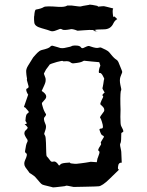

<svg xmlns="http://www.w3.org/2000/svg" viewBox="-20 -815 640 834"><path d="M405.3 -786.1C386.7 -784.2 418 -786.1 400.4 -790C385.7 -793 376 -794.9 370.1 -794.9C369.1 -794.9 368.2 -794.9 367.2 -793.9C343.8 -790 332 -788.1 331.1 -787.1C330.1 -786.1 317.4 -787.1 291 -791H272.5C265.6 -786.1 252 -784.2 234.4 -785.2C197.3 -788.1 175.8 -788.1 169.9 -784.2C164.1 -780.3 153.3 -776.4 135.7 -773.4C132.8 -772.5 129.9 -763.7 128.9 -747.1C127.9 -738.3 127.9 -747.1 127.9 -736.3C127.9 -727.5 127.9 -728.5 128.9 -717.8C129.9 -706.1 139.6 -698.2 161.1 -692.4C182.6 -686.5 194.3 -682.6 196.3 -681.6C204.1 -677.7 212.9 -678.7 222.7 -682.6C232.4 -686.5 237.3 -688.5 238.3 -688.5C242.2 -690.4 246.1 -689.5 251 -686.5C256.8 -683.6 267.6 -684.6 284.2 -687.5C289.1 -689.5 296.9 -688.5 308.6 -684.6C321.3 -680.7 306.6 -680.7 345.7 -683.6C378.9 -686.5 396.5 -684.6 398.4 -679.7C398.4 -677.7 400.4 -677.7 404.3 -677.7C411.1 -677.7 374 -679.7 390.6 -684.6C396.5 -686.5 410.2 -687.5 430.7 -687.5C451.2 -687.5 464.8 -696.3 472.7 -713.9C476.6 -721.7 481.4 -727.5 488.3 -731.4C490.2 -733.4 491.2 -724.6 491.2 -726.6C491.2 -730.5 486.3 -736.3 475.6 -744.1C474.6 -745.1 472.7 -733.4 470.7 -749C468.8 -763.7 468.8 -773.4 471.7 -778.3C445.3 -785.2 432.6 -788.1 431.6 -788.1C430.7 -788.1 421.9 -788.1 405.3 -786.1ZM341.8 -606.4C336.9 -604.5 333 -606.4 330.1 -611.3C326.2 -615.2 319.3 -617.2 308.6 -617.2H302.7C295.9 -616.2 293 -616.2 292 -615.2C291 -613.3 280.3 -610.4 258.8 -606.4C252.9 -605.5 247.1 -605.5 242.2 -606.4C237.3 -608.4 225.6 -611.3 209 -616.2C204.1 -617.2 201.2 -615.2 197.3 -611.3C194.3 -607.4 182.6 -602.5 161.1 -597.7C154.3 -595.7 148.4 -591.8 142.6 -585.9C136.7 -580.1 129.9 -572.3 124 -565.4L101.6 -529.3C95.7 -519.5 92.8 -510.7 93.8 -502C94.7 -493.2 94.7 -487.3 95.7 -483.4C97.7 -475.6 97.7 -470.7 96.7 -469.7C95.7 -469.7 98.6 -460.9 103.5 -442.4C105.5 -436.5 103.5 -432.6 97.7 -430.7C91.8 -428.7 92.8 -419.9 100.6 -406.2L102.5 -404.3C102.5 -403.3 95.7 -385.7 84 -350.6C86.9 -348.6 88.9 -347.7 89.8 -347.7L103.5 -332C106.4 -328.1 104.5 -325.2 99.6 -322.3C93.8 -319.3 91.8 -309.6 90.8 -293.9C89.8 -291 90.8 -288.1 94.7 -283.2C98.6 -278.3 95.7 -276.4 86.9 -275.4C91.8 -271.5 95.7 -267.6 98.6 -263.7C102.5 -260.7 99.6 -255.9 90.8 -248C87.9 -246.1 86.9 -242.2 85.9 -237.3C85 -231.4 89.8 -221.7 98.6 -209C100.6 -205.1 100.6 -201.2 97.7 -196.3C94.7 -191.4 91.8 -179.7 88.9 -159.2C87.9 -155.3 89.8 -151.4 94.7 -148.4C98.6 -145.5 96.7 -135.7 88.9 -119.1C84 -108.4 84 -97.7 90.8 -87.9C97.7 -79.1 103.5 -71.3 107.4 -65.4C106.4 -64.5 109.4 -63.5 115.2 -59.6C120.1 -56.6 124 -53.7 127.9 -50.8C128.9 -50.8 133.8 -45.9 142.6 -35.2C151.4 -24.4 157.2 -18.6 159.2 -16.6C162.1 -13.7 167 -11.7 171.9 -10.7C176.8 -9.8 188.5 -6.8 207 -2C208 -2 209 -2 209 -1H210C213.9 -1 226.6 -2 249 -4.9C259.8 -5.9 264.6 -6.8 265.6 -7.8C266.6 -9.8 277.3 -7.8 299.8 -2.9L350.6 -3.9C384.8 -4.9 404.3 -4.9 409.2 -5.9C418 -6.8 434.6 -16.6 457 -39.1C479.5 -61.5 493.2 -74.2 497.1 -78.1C492.2 -79.1 491.2 -83 493.2 -93.8C494.1 -104.5 500 -109.4 508.8 -108.4L506.8 -155.3C506.8 -156.2 505.9 -164.1 502 -180.7C501 -184.6 501 -189.5 503.9 -194.3C505.9 -200.2 506.8 -212.9 506.8 -232.4C505.9 -237.3 508.8 -239.3 513.7 -241.2C515.6 -242.2 515.6 -243.2 515.6 -245.1C515.6 -249 512.7 -255.9 506.8 -266.6C503.9 -270.5 502.9 -284.2 502.9 -307.6C503.9 -331.1 503.9 -348.6 502.9 -362.3C502 -401.4 503.9 -420.9 505.9 -421.9C507.8 -423.8 506.8 -431.6 502.9 -446.3C500 -460 500 -471.7 502.9 -480.5C505.9 -489.3 508.8 -495.1 509.8 -498C511.7 -502 510.7 -505.9 508.8 -509.8C506.8 -513.7 502 -525.4 494.1 -545.9C492.2 -549.8 489.3 -553.7 484.4 -556.6C479.5 -559.6 471.7 -566.4 460.9 -580.1C457 -585 453.1 -589.8 449.2 -592.8C445.3 -595.7 436.5 -600.6 420.9 -607.4C417 -609.4 413.1 -609.4 407.2 -607.4C401.4 -605.5 389.6 -607.4 373 -613.3L367.2 -615.2C362.3 -616.2 353.5 -612.3 341.8 -606.4ZM261.7 -548.8C272.5 -549.8 280.3 -548.8 285.2 -544.9C290 -541 294.9 -539.1 299.8 -540C321.3 -542 333 -544.9 337.9 -547.9C341.8 -550.8 345.7 -551.8 349.6 -550.8C367.2 -548.8 377 -547.9 377.9 -547.9C378.9 -547.9 389.6 -546.9 411.1 -544.9C415 -534.2 417 -528.3 415 -527.3C414.1 -526.4 413.1 -523.4 411.1 -516.6C408.2 -502.9 408.2 -497.1 413.1 -498C417 -499 420.9 -495.1 424.8 -489.3C430.7 -478.5 433.6 -472.7 432.6 -471.7C431.6 -470.7 430.7 -463.9 428.7 -450.2C426.8 -439.5 425.8 -433.6 424.8 -431.6C424.8 -429.7 427.7 -424.8 434.6 -413.1C425.8 -406.2 422.9 -401.4 425.8 -399.4C428.7 -397.5 428.7 -395.5 427.7 -392.6C421.9 -381.8 418.9 -374 417 -369.1C415 -364.3 416 -361.3 418 -359.4C428.7 -350.6 432.6 -344.7 432.6 -339.8C433.6 -335.9 432.6 -331.1 428.7 -327.1C418 -313.5 413.1 -305.7 415 -303.7C417 -301.8 419.9 -295.9 422.9 -285.2C428.7 -266.6 428.7 -257.8 421.9 -256.8C415 -256.8 411.1 -254.9 412.1 -251C417 -235.4 420.9 -227.5 425.8 -226.6C430.7 -224.6 432.6 -221.7 430.7 -218.8C420.9 -203.1 416 -195.3 418 -193.4C419.9 -191.4 419.9 -187.5 416 -182.6C407.2 -168.9 404.3 -162.1 408.2 -160.2C412.1 -158.2 413.1 -154.3 411.1 -147.5C406.2 -133.8 404.3 -127 403.3 -126L400.4 -110.4L374 -112.3C373 -112.3 366.2 -110.4 351.6 -108.4C335.9 -105.5 326.2 -105.5 321.3 -104.5C317.4 -103.5 311.5 -103.5 304.7 -103.5C291 -104.5 285.2 -105.5 284.2 -107.4C284.2 -109.4 281.2 -109.4 276.4 -108.4C257.8 -107.4 246.1 -105.5 242.2 -100.6C238.3 -95.7 236.3 -94.7 234.4 -98.6C226.6 -110.4 218.8 -115.2 212.9 -113.3C207 -111.3 202.1 -112.3 199.2 -116.2C191.4 -127 185.5 -133.8 182.6 -136.7C180.7 -140.6 180.7 -159.2 179.7 -194.3C178.7 -210 178.7 -220.7 175.8 -225.6C172.9 -229.5 170.9 -233.4 172.9 -237.3C172.9 -238.3 174.8 -242.2 177.7 -252C180.7 -260.7 180.7 -270.5 176.8 -277.3C169.9 -293 168.9 -302.7 174.8 -307.6C179.7 -313.5 180.7 -317.4 179.7 -319.3C173.8 -328.1 168.9 -338.9 166 -349.6C162.1 -360.4 161.1 -367.2 163.1 -369.1L176.8 -384.8C185.5 -396.5 179.7 -408.2 161.1 -419.9C170.9 -440.4 176.8 -454.1 177.7 -460C178.7 -465.8 178.7 -471.7 177.7 -475.6C173.8 -487.3 171.9 -492.2 170.9 -494.1C169.9 -495.1 173.8 -501 179.7 -512.7C190.4 -526.4 195.3 -534.2 196.3 -535.2C197.3 -536.1 207 -540 227.5 -545.9C243.2 -549.8 252 -551.8 252.9 -549.8C253.9 -548.8 255.9 -547.9 261.7 -548.8Z"/></svg>

Font: Hermetico
Style: Regular
Weight: 400
Version: Version 1.0